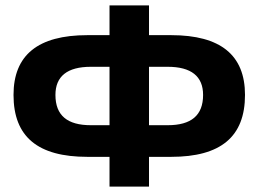

<svg xmlns="http://www.w3.org/2000/svg" viewBox="-20 -690 956 710"><path d="M531 0V-110H613C796 -110 886 -184 886 -339C886 -486 796 -560 613 -560H531V-670H385V-560H303C120 -560 30 -486 30 -339C30 -184 120 -110 303 -110H385V0ZM185 -339C185 -408 229 -443 316 -443H385V-227H316C229 -227 185 -263 185 -339ZM531 -227V-443H600C687 -443 731 -408 731 -339C731 -263 687 -227 600 -227Z"/></svg>

Font: LT Wave Bold
Style: Regular
Weight: 700
Designer: Daniel Lyons
Version: Version 2.5 (Glyphs App)